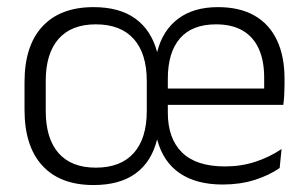

<svg xmlns="http://www.w3.org/2000/svg" viewBox="-20 -520 883 552"><path d="M249 12Q153 12 101.8 -43.8Q50.5 -99.5 50.5 -204.5V-284Q50.5 -388.5 102 -444Q153.5 -499.5 249 -499.5Q324 -499.5 369.5 -466.2Q415 -433 431.5 -371H432Q447.5 -432.5 492 -466Q536.5 -499.5 606.5 -499.5Q669.5 -499.5 712 -475Q754.5 -450.5 776.2 -404.5Q798 -358.5 798 -294V-276.5Q798 -262 797.2 -247.5Q796.5 -233 794.5 -218.5H739Q739.5 -240.5 739.5 -260.2Q739.5 -280 739.5 -296.5Q739.5 -345.5 724 -379.8Q708.5 -414 677.8 -432Q647 -450 601 -450Q532.5 -450 497.5 -409.8Q462.5 -369.5 462.5 -293.5V-243.5V-235.5V-196Q462.5 -122 503.2 -81.8Q544 -41.5 627 -41.5Q673 -41.5 713.8 -54.8Q754.5 -68 789.5 -91.5L784 -37Q753 -15.5 711.5 -2.5Q670 10.5 620 10.5Q544.5 10.5 496.8 -22Q449 -54.5 432 -118.5H431.5Q415.5 -54.5 369.8 -21.2Q324 12 249 12ZM433.5 -218.5V-265.5H781V-218.5ZM255.5 -38Q327 -38 364.5 -80Q402 -122 402 -201V-287Q402 -366 364.5 -408Q327 -450 255.5 -450Q185 -450 148.2 -408Q111.5 -366 111.5 -287.5V-201Q111.5 -122 148.2 -80Q185 -38 255.5 -38Z"/></svg>

Font: Anek Latin Medium Light
Style: Regular
Weight: 300
Version: Version 1.003